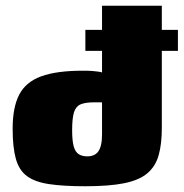

<svg xmlns="http://www.w3.org/2000/svg" viewBox="-20 -646 639 668"><path d="M277 -542H335V-626H543V-542H599V-469H543V-201Q543 -145 532 -106Q521 -67 492.5 -43Q464 -19 412 -8.5Q360 2 277 2Q200 2 150.5 -5.5Q101 -13 73.5 -33.5Q46 -54 35 -94Q24 -134 24 -198Q24 -273 47 -317Q70 -361 123.5 -380.5Q177 -400 268 -400Q274 -400 283 -400Q292 -400 301.5 -399Q311 -398 320 -397Q329 -396 335 -394V-469H277ZM284 -102Q296 -102 305.5 -106Q315 -110 321.5 -118.5Q328 -127 331.5 -142Q335 -157 335 -178V-290Q334 -290 333 -290Q332 -290 329 -290Q326 -290 321 -290Q316 -290 308 -290Q277 -290 260.5 -283Q244 -276 237.5 -255.5Q231 -235 231 -193Q231 -156 236.5 -136.5Q242 -117 254 -109.5Q266 -102 284 -102Z"/></svg>

Font: Genos Thin Black
Style: Regular
Weight: 900
Version: Version 1.010